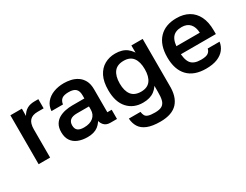

<svg xmlns="http://www.w3.org/2000/svg" viewBox="-73 -1028 2248 1751"><g transform="rotate(-30 1051.5 -152.5)"><path d="M192.7 0H71.7V-515H192.7L192 -438.7Q213.7 -477.7 245.8 -496.3Q278 -515 326 -515H366V-418.3H301.7Q247 -418.3 219.8 -389.2Q192.7 -360 192.7 -296.3Z M897 0H826Q782 0 758 -30Q734 -60 732.3 -109.7L755.7 -108Q737.7 -54.7 696 -22.3Q654.3 10 584.3 10Q528.3 10 485.8 -7.2Q443.3 -24.3 419.7 -59.5Q396 -94.7 396 -149.3Q396 -197.3 414.5 -228.8Q433 -260.3 463.8 -278Q494.7 -295.7 531.7 -303.2Q568.7 -310.7 605.7 -310.7H732.7V-345Q732.7 -389.7 710.2 -411.2Q687.7 -432.7 636.7 -432.7Q586.3 -432.7 564 -415.2Q541.7 -397.7 536.3 -360.7H415.3Q419 -413.7 449.7 -450.5Q480.3 -487.3 529.8 -506.3Q579.3 -525.3 639.7 -525.3Q673.7 -525.3 710.5 -517.5Q747.3 -509.7 779.2 -489Q811 -468.3 831.2 -431.7Q851.3 -395 851.3 -337V-97H897ZM513.3 -153Q513.3 -117 534 -99.8Q554.7 -82.7 599.3 -82.7Q662.3 -82.7 697.5 -112.8Q732.7 -143 732.7 -193.3V-226.7H606.7Q558.7 -226.7 536 -208Q513.3 -189.3 513.3 -153Z M1179 -9Q1080 -9 1019.5 -75.3Q959 -141.7 959 -266Q959 -355 988 -412.2Q1017 -469.3 1067.2 -497.3Q1117.3 -525.3 1179 -525.3Q1254 -525.3 1299.7 -490.3Q1345.3 -455.3 1366 -396.7Q1386.7 -338 1386.7 -266Q1386.7 -195 1366 -136.7Q1345.3 -78.3 1299.7 -43.7Q1254 -9 1179 -9ZM1213.7 -105Q1280 -105 1311.8 -147Q1343.7 -189 1343.7 -266.7Q1343.7 -344.7 1311.8 -387Q1280 -429.3 1213.7 -429.3Q1145 -429.3 1112.5 -387Q1080 -344.7 1080 -266.7Q1080 -189 1112.5 -147Q1145 -105 1213.7 -105ZM1345.7 -515H1464.7V-18.7H1343.7V-410.7L1345.7 -418ZM1464.7 -29Q1468.3 93.3 1410.7 156.5Q1353 219.7 1229 219.7Q1145.3 219.7 1094 198.8Q1042.7 178 1019 140Q995.3 102 992.3 51.3H1114.7Q1117.7 75.3 1126.7 91.7Q1135.7 108 1159.3 115.5Q1183 123 1229 123Q1277 123 1301.8 107.7Q1326.7 92.3 1335.7 59Q1344.7 25.7 1343.7 -29Z M1643 -303.7H1944.3Q1942 -363.7 1911.8 -397.5Q1881.7 -431.3 1824.7 -431.3Q1756.7 -431.3 1726 -390.2Q1695.3 -349 1695.3 -257Q1695.3 -165 1725.5 -124.5Q1755.7 -84 1831.7 -84Q1884.7 -84 1906.7 -99.2Q1928.7 -114.3 1934.7 -142.7H2059.7Q2053.3 -98 2026.3 -63.5Q1999.3 -29 1951.2 -9.5Q1903 10 1831.7 10Q1706.3 10 1640.7 -58.8Q1575 -127.7 1575 -256Q1575 -386 1640.7 -455.7Q1706.3 -525.3 1824.7 -525.3Q1898 -525.3 1951.7 -495.3Q2005.3 -465.3 2035.2 -405.8Q2065 -346.3 2065 -256.7V-219.7H1642Z"/></g></svg>

Font: Asta Sans Light
Style: Regular
Weight: 300
Designer: 42dot
Version: Version 1.000